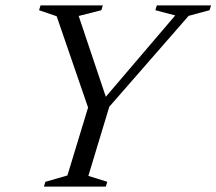

<svg xmlns="http://www.w3.org/2000/svg" viewBox="-20 -695 806 715"><path d="M632.5 -637.5 558.5 -657 564 -675H766L760.5 -657L682.5 -636L387 -297.5L309 -40L379.5 -18L374 0H143.5L149 -18L231 -41.5L308 -294.5L191 -634.5L125.5 -657L131 -675H363L357.5 -657L273 -635.5L380.5 -315.5L358.5 -316.5Z"/></svg>

Font: Newsreader 24pt
Style: Italic
Weight: 400
Italic angle: -17°
Designer: Hugues Gentile
Foundry: Production Type
Version: Version 1.003